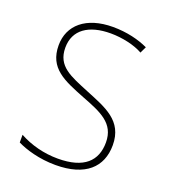

<svg xmlns="http://www.w3.org/2000/svg" viewBox="-107 -616 618 704"><g transform="rotate(20 202.0 -264.0)"><path d="M362 -130C362 -226 287 -251 207 -284C132 -315 76 -334 76 -407C76 -477 130 -513 215 -513C260 -513 310 -502 341 -484L353 -509C317 -526 269 -538 215 -538C110 -538 50 -485 50 -407C50 -317 116 -292 199 -259C277 -229 335 -206 335 -131C335 -59 291 -15 189 -15C134 -15 82 -29 38 -53V-23C70 -7 125 10 189 10C305 10 362 -44 362 -130Z"/></g></svg>

Font: Noto Sans Gujarati SemiCondensed Thin
Style: Regular
Weight: 100
Width: 4
Designer: Jelle Bosma - Monotype Design Team, Universal Thirst
Foundry: Monotype Imaging Inc.
Version: Version 2.106